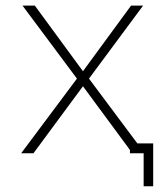

<svg xmlns="http://www.w3.org/2000/svg" viewBox="-20 -526 602 686"><path d="M276.4 -217.8 99.6 21.5H55.7L254.9 -245.1L60.5 -505.9H104.5L276.4 -271.5L448.2 -505.9H491.2L297.9 -245.1L470.7 -13.7H527.3V139.6H493.2V21.5H481.4H457H444.3V9.8Z"/></svg>

Font: Gen Shin Gothic ExtraLight
Style: Regular
Weight: 100
Designer: [Source Han Sans]
Ryoko NISHIZUKA  (kana & ideographs); Paul D. Hunt (Latin, Greek & Cyrillic); Wenlong ZHANG  (bopomofo
Version: Version 1.002.20150607